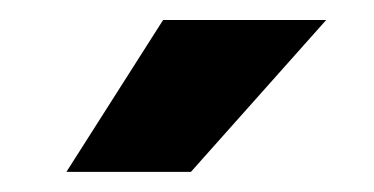

<svg xmlns="http://www.w3.org/2000/svg" viewBox="-20 -770 374 192"><path d="M46.4 -598.1 143.1 -750H306.2L170.9 -598.1Z"/></svg>

Font: Roboto ExtraBold
Style: Regular
Weight: 800
Designer: Christian Robertson
Foundry: Google
Version: Version 3.009; 2024